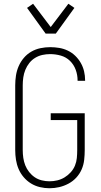

<svg xmlns="http://www.w3.org/2000/svg" viewBox="-20 -994 540 1022"><path d="M243 8Q218 8 192.5 2Q167 -4 145 -17.5Q123 -31 106 -51Q89 -71 79 -94.5Q69 -118 65 -143.5Q61 -169 61 -195V-540Q61 -566 65 -592Q69 -618 79.5 -642Q90 -666 107 -686Q124 -706 146.5 -719Q169 -732 195 -737.5Q221 -743 247 -743Q271 -743 295 -739Q319 -735 341 -724.5Q363 -714 380.5 -697Q398 -680 410 -659Q422 -638 427.5 -614.5Q433 -591 433 -567V-564H393V-566Q393 -595 383 -622.5Q373 -650 352.5 -670Q332 -690 304 -698Q276 -706 247 -706Q226 -706 205.5 -701.5Q185 -697 167 -686Q149 -675 136 -658.5Q123 -642 115 -622.5Q107 -603 104 -582Q101 -561 101 -540V-195Q101 -174 104 -153.5Q107 -133 114.5 -114Q122 -95 135 -78.5Q148 -62 165 -50.5Q182 -39 202.5 -34Q223 -29 243 -29Q265 -29 285.5 -34Q306 -39 324 -50Q342 -61 356.5 -77Q371 -93 379 -112.5Q387 -132 389 -153Q391 -174 391 -195V-355H250V-391H431V-195Q431 -169 428 -142.5Q425 -116 414.5 -92Q404 -68 386 -48.5Q368 -29 344.5 -16.5Q321 -4 295.5 2Q270 8 243 8ZM223 -815 124 -952 156 -974 250 -850 344 -974 376 -952 277 -815Z"/></svg>

Font: Iosevka SS18 Extralight
Style: Regular
Weight: 200
Monospace: yes
Designer: Belleve Invis
Foundry: Belleve Invis
Version: Version 25.1.1; ttfautohint (v1.8.4)